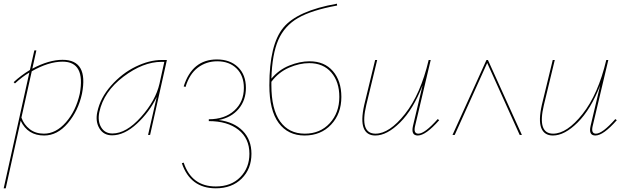

<svg xmlns="http://www.w3.org/2000/svg" viewBox="-33 -731 3390 1040"><path d="M306 -407Q447 -407 411 -223Q391 -131 334.5 -64Q278 3 206 3Q117 3 79 -77L-2 289H-13L126 -338Q87 -315 48 -279L41 -286Q81 -323 129 -352L153 -458H164L142 -359Q232 -407 306 -407ZM399 -223Q431 -397 306 -397Q230 -397 139 -345L83 -94Q97 -55 128.5 -31Q160 -7 205 -7Q270 -7 324 -68.5Q378 -130 399 -223Z M843 -406H871L780 0H769L816 -206Q776 -123 708 -60.5Q640 2 574 2Q528 2 505.5 -35.5Q483 -73 494 -124Q510 -201 569 -267.5Q628 -334 702 -370Q776 -406 843 -406ZM576 -8Q651 -8 730.5 -97Q810 -186 831 -278L857 -396H842Q742 -396 635.5 -315.5Q529 -235 505 -124Q495 -75 515 -41.5Q535 -8 576 -8Z M1152 -81Q1235 -70 1282 -22Q1329 26 1329 102Q1329 184 1276 236.5Q1223 289 1136 289Q998 289 952 153L962 150Q1005 279 1136 279Q1219 279 1268.5 228.5Q1318 178 1318 102Q1318 19 1258.5 -28Q1199 -75 1098 -75V-85Q1184 -85 1236 -132Q1288 -179 1288 -255Q1288 -321 1248.5 -360Q1209 -399 1144 -399Q1084 -399 1038.5 -364.5Q993 -330 972 -260L962 -263Q1008 -409 1142 -409Q1213 -409 1256 -367.5Q1299 -326 1299 -255Q1299 -188 1259.5 -141Q1220 -94 1152 -81Z M1644 -399Q1724 -399 1770 -346Q1816 -293 1816 -206Q1816 -115 1760.5 -56Q1705 3 1617 3Q1527 3 1476.5 -65Q1426 -133 1426 -269Q1426 -489 1501.5 -581Q1577 -673 1792 -711L1793 -701Q1655 -676 1581.5 -633.5Q1508 -591 1474.5 -514.5Q1441 -438 1437 -305Q1477 -353 1534 -376Q1591 -399 1644 -399ZM1618 -7Q1701 -7 1753 -63.5Q1805 -120 1805 -206Q1805 -288 1761.5 -338.5Q1718 -389 1642 -389Q1589 -389 1532.5 -364.5Q1476 -340 1437 -288V-270Q1437 -139 1484.5 -73Q1532 -7 1618 -7Z M2338 -86 2346 -80Q2273 3 2230 3Q2192 3 2204 -49L2256 -269Q2205 -138 2134 -67.5Q2063 3 2000 3Q1953 3 1937 -37.5Q1921 -78 1940 -163L1999 -406H2010L1951 -162Q1914 -7 2001 -7Q2076 -7 2160.5 -113.5Q2245 -220 2289 -406H2300L2215 -47Q2206 -7 2233 -7Q2268 -7 2338 -86Z M2794 0H2782L2606 -390L2430 0H2418L2602 -406H2610Z M3300 -86 3308 -80Q3235 3 3192 3Q3154 3 3166 -49L3218 -269Q3167 -138 3096 -67.5Q3025 3 2962 3Q2915 3 2899 -37.5Q2883 -78 2902 -163L2961 -406H2972L2913 -162Q2876 -7 2963 -7Q3038 -7 3122.5 -113.5Q3207 -220 3251 -406H3262L3177 -47Q3168 -7 3195 -7Q3230 -7 3300 -86Z"/></svg>

Font: EauTestInfant Hairline
Style: Italic
Weight: 250
Italic angle: -12°
Designer: Christian Thalmann (Catharsis Fonts)
Version: Version 0.001;PS 000.001;hotconv 1.0.88;makeotf.lib2.5.64775